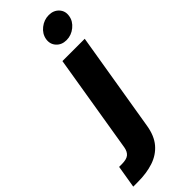

<svg xmlns="http://www.w3.org/2000/svg" viewBox="-422 -803 1037 1037"><g transform="rotate(-45 96.0 -285.0)"><path d="M101.1 -545.9H271.5L177.2 23.4Q166.5 90.3 132.8 129.9Q99.1 169.4 46.6 186.8Q-5.9 204.1 -73.2 204.1H-107.9L-86.4 74.7H-65.9Q-29.8 74.7 -13.4 61.5Q2.9 48.3 7.8 20.5ZM197.3 -609.9Q160.6 -609.9 138.9 -633.8Q117.2 -657.7 122.6 -691.9Q128.4 -726.6 158.2 -750.2Q188 -773.9 224.6 -773.9Q261.2 -773.9 283 -750Q304.7 -726.1 298.8 -691.9Q293.5 -658.2 263.7 -634Q233.9 -609.9 197.3 -609.9Z"/></g></svg>

Font: Inter ExtraBold
Style: Italic
Weight: 800
Italic angle: -9.3988°
Designer: Rasmus Andersson
Foundry: rsms
Version: Version 4.001;git-66647c0bb